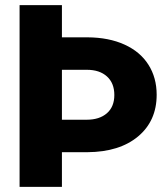

<svg xmlns="http://www.w3.org/2000/svg" viewBox="-20 -731 658 751"><path d="M222.2 -710.9V-585H322.3Q405.8 -584.5 467 -556.6Q528.3 -528.8 560.5 -478Q592.8 -427.2 592.8 -360.4Q592.8 -258.3 520.3 -197.5Q447.8 -136.7 322.3 -135.7H222.2V0H56.6V-710.9ZM222.2 -458V-262.7H318.8Q369.1 -262.7 398.2 -288.1Q427.2 -313.5 427.2 -359.4Q427.2 -405.8 398.4 -431.9Q369.6 -458 319.8 -458Z"/></svg>

Font: Roboto
Style: Regular
Weight: 900
Designer: Google
Version: Version 2.001171; 2014